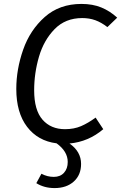

<svg xmlns="http://www.w3.org/2000/svg" viewBox="-20 -720 617 978"><path d="M154 -260Q154 -159 196.5 -110.5Q239 -62 311 -62Q357 -62 393 -77.5Q429 -93 467 -121L506 -62Q431 2 334 11Q393 52 393 115Q393 171 356 204.5Q319 238 258 238Q205 238 165 213L191 165Q221 181 254 181Q287 181 306 160Q325 139 325 105Q325 51 268 10Q173 -2 118 -74Q63 -146 63 -267Q63 -367 98 -467Q133 -567 208 -633.5Q283 -700 395 -700Q452 -700 496 -682Q540 -664 577 -630L527 -582Q496 -606 465.5 -617Q435 -628 399 -628Q313 -628 258 -571.5Q203 -515 178.5 -431Q154 -347 154 -260Z"/></svg>

Font: FiraGO Book
Style: Italic
Weight: 350
Italic angle: -8°
Designer: bBox Type GmbH
Foundry: bBox Type GmbH
Version: Version 1.001